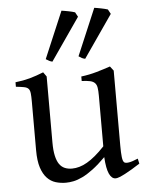

<svg xmlns="http://www.w3.org/2000/svg" viewBox="-53 -770 636 829"><g transform="rotate(-5 265.0 -356.0)"><path d="M522 -40Q503.9 -28.3 487.3 -18.3Q470.7 -8.3 456.5 -1Q442.4 6.3 431.6 10.5Q420.9 14.6 415 14.6Q397.9 14.6 387.2 -8.1Q376.5 -30.8 373.5 -81.1Q343.3 -50.8 318.1 -32Q293 -13.2 271.7 -2.9Q250.5 7.3 232.7 11Q214.8 14.6 199.2 14.6Q176.3 14.6 155.3 8.3Q134.3 2 118.2 -14.9Q102.1 -31.7 92.5 -61Q83 -90.3 83 -136.2V-347.2Q83 -370.6 81.5 -383.5Q80.1 -396.5 74 -403.1Q67.9 -409.7 55.2 -412.1Q42.5 -414.6 20 -417V-436.5Q37.6 -438.5 53 -441.4Q68.4 -444.3 82.8 -448.2Q97.2 -452.1 111.8 -457.3Q126.5 -462.4 142.6 -468.8L156.2 -449.7V-163.1Q156.2 -128.9 161.4 -106Q166.5 -83 176 -69.3Q185.5 -55.7 199.5 -49.8Q213.4 -43.9 231 -43.9Q246.6 -43.9 262.9 -48.6Q279.3 -53.2 296.6 -63.2Q314 -73.2 333 -89.1Q352.1 -105 373.5 -127.9V-347.2Q373.5 -369.1 371.3 -382.3Q369.1 -395.5 361.8 -402.8Q354.5 -410.2 341.1 -413.1Q327.6 -416 305.2 -417V-436.5Q340.3 -440.9 372.6 -450.2Q404.8 -459.5 432.1 -468.8L446.8 -449.7V-124Q446.8 -93.8 449 -74.7Q451.2 -55.7 458 -50.8Q463.9 -46.9 478 -49.1Q492.2 -51.3 517.1 -62ZM186.5 -511.2Q178.2 -513.2 173.3 -515.9Q168.5 -518.6 158.7 -524.4L244.6 -727.1Q250.5 -726.1 258.5 -724.9Q266.6 -723.6 274.7 -721.9Q282.7 -720.2 290.3 -718.5Q297.9 -716.8 302.7 -714.8L313.5 -694.8ZM328.6 -511.2Q319.3 -513.2 314.5 -515.9Q309.6 -518.6 300.8 -524.4L386.7 -727.1Q392.6 -726.1 400.4 -724.9Q408.2 -723.6 416.3 -721.9Q424.3 -720.2 431.9 -718.5Q439.5 -716.8 444.8 -714.8L455.6 -694.8Z"/></g></svg>

Font: Gentium Kaktovik
Style: Regular
Weight: 400
Designer: J. Victor Gaultney and Annie Olsen
Foundry: SIL International
Version: Version 1.102; 2013; Maintenance release